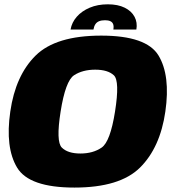

<svg xmlns="http://www.w3.org/2000/svg" viewBox="-20 -842 789 868"><path d="M316.5 6Q521.5 6 612.8 -84.2Q704 -174.5 727.5 -337.5Q751 -500.5 696.8 -590.8Q642.5 -681 437.5 -681Q232.5 -681 141.2 -591Q50 -501 26.5 -337.5Q3 -175 57.2 -84.5Q111.5 6 316.5 6ZM343.5 -148Q286.5 -148 259.5 -174.8Q232.5 -201.5 254 -337.5Q276 -476.5 314.8 -501.8Q353.5 -527 410.5 -527Q467.5 -527 494.8 -501.5Q522 -476 500 -337.5Q478.5 -201.5 439.5 -174.8Q400.5 -148 343.5 -148ZM467.5 -822.5Q421.5 -822.5 385.5 -807.2Q349.5 -792 327 -766.2Q304.5 -740.5 299 -708.5H402.5Q405 -723 411 -732.2Q417 -741.5 427.8 -746Q438.5 -750.5 455 -750.5Q469.5 -750.5 478.8 -746.2Q488 -742 491.5 -732.8Q495 -723.5 492.5 -708.5H596.5Q602 -740.5 588.2 -766.2Q574.5 -792 543.8 -807.2Q513 -822.5 467.5 -822.5Z"/></svg>

Font: Anybody UltraCondensed Thin Black
Style: Italic
Weight: 900
Italic angle: -10°
Version: Version 1.111